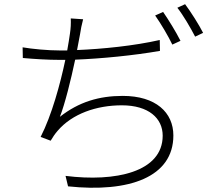

<svg xmlns="http://www.w3.org/2000/svg" viewBox="-20 -855 1040 917"><path d="M759 -798 721 -781C748 -743 784 -682 803 -642L842 -660C821 -702 784 -762 759 -798ZM864 -835 827 -818C856 -781 889 -724 912 -680L950 -698C931 -736 891 -799 864 -835ZM88 -629 89 -578C146 -573 205 -569 268 -569H292C268 -455 227 -304 174 -201L222 -183C232 -200 242 -215 255 -230C325 -312 441 -352 562 -352C690 -352 757 -290 757 -207C757 -33 531 15 293 -15L305 35C597 66 808 -9 808 -208C808 -318 724 -397 566 -397C453 -397 356 -368 266 -297C290 -358 319 -475 339 -570C464 -575 619 -590 744 -612L743 -664C620 -636 469 -621 348 -616L362 -690C365 -712 371 -741 377 -763L318 -767C319 -742 318 -720 314 -694C311 -674 307 -646 301 -614H267C208 -614 134 -621 88 -629Z"/></svg>

Font: GenYoGothic2 TW L
Style: Regular
Weight: 300
Version: Version 2.100;PS 2.1;hotconv 16.6.51;makeotf.lib2.5.65220 DE